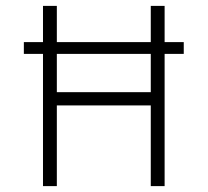

<svg xmlns="http://www.w3.org/2000/svg" viewBox="-20 -632 705 652"><path d="M126 -449H61V-489H126V-612H173V-489H492V-612H539V-489H604V-449H539V0H492V-274H173V0H126ZM492 -319V-449H173V-319Z"/></svg>

Font: Athiti Light
Style: Regular
Weight: 300
Designer: CadsonDemak Team
Foundry: CadsonDemak
Version: Version 1.033